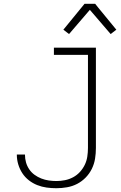

<svg xmlns="http://www.w3.org/2000/svg" viewBox="-20 -987 640 1015"><path d="M278 8Q252 8 226.5 4.5Q201 1 177 -8.5Q153 -18 132.5 -34Q112 -50 98 -71.5Q84 -93 76.5 -118Q69 -143 69 -168V-170H112V-169Q112 -148 117.5 -128.5Q123 -109 134.5 -92Q146 -75 162.5 -63Q179 -51 198 -43.5Q217 -36 237.5 -33Q258 -30 278 -30Q301 -30 323.5 -34.5Q346 -39 366.5 -50Q387 -61 402.5 -78Q418 -95 428 -115.5Q438 -136 441.5 -159Q445 -182 445 -205V-697H265V-735H487V-205Q487 -176 482.5 -148Q478 -120 465.5 -94.5Q453 -69 433 -48.5Q413 -28 388 -15Q363 -2 334.5 3Q306 8 278 8ZM345 -807 315 -830 427 -967H483L499 -947L595 -830L565 -807L455 -935Z"/></svg>

Font: Iosevka Extralight Extended
Style: Regular
Weight: 200
Width: 7
Monospace: yes
Designer: Belleve Invis
Foundry: Belleve Invis
Version: Version 32.5.0; ttfautohint (v1.8.4)